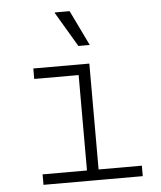

<svg xmlns="http://www.w3.org/2000/svg" viewBox="-53 -793 706 840"><g transform="rotate(-5 300.0 -373.5)"><path d="M299 0V-465H104V-511H350V0ZM104 0V-46H540V0ZM309 -592 219 -744V-747H284L359 -592Z"/></g></svg>

Font: Chivo Mono Thin
Style: Regular
Weight: 250
Designer: Hector Gatti
Foundry: Omnibus-Type
Version: Version 1.008